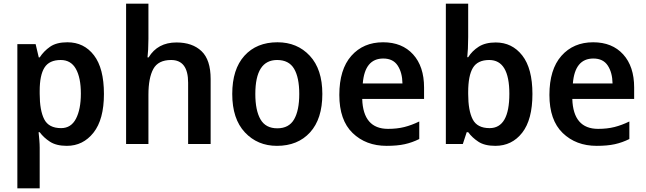

<svg xmlns="http://www.w3.org/2000/svg" viewBox="-20 -780 3499 1040"><path d="M309 -455Q364 -455 391 -407Q418 -359 418 -273Q418 -188 391.5 -137Q365 -86 311 -86Q244 -86 219.5 -134Q195 -182 195 -272V-288Q195 -373 221 -414Q247 -455 309 -455ZM345 -551Q286 -551 251.5 -527Q217 -503 195 -469H190L173 -541H74V240H195V20Q195 1 193 -22.5Q191 -46 189 -64H195Q216 -35 250.5 -12.5Q285 10 342 10Q430 10 486.5 -61.5Q543 -133 543 -271Q543 -410 489 -480.5Q435 -551 345 -551Z M784 -760H663V0H784V-267Q784 -358 810.5 -406.5Q837 -455 907 -455Q999 -455 999 -332V0H1121V-352Q1121 -456 1071.5 -503Q1022 -550 936 -550Q834 -550 785 -469H779Q781 -484 782.5 -512Q784 -540 784 -569Z M1726 -271Q1726 -405 1658 -478Q1590 -551 1483 -551Q1370 -551 1304 -478Q1238 -405 1238 -271Q1238 -136 1306.5 -63Q1375 10 1480 10Q1593 10 1659.5 -63Q1726 -136 1726 -271ZM1363 -271Q1363 -455 1481 -455Q1545 -455 1573 -407.5Q1601 -360 1601 -271Q1601 -182 1573 -133.5Q1545 -85 1482 -85Q1419 -85 1391 -133.5Q1363 -182 1363 -271Z M2055 -551Q1948 -551 1883 -477.5Q1818 -404 1818 -266Q1818 -129 1890 -59.5Q1962 10 2074 10Q2132 10 2172.5 1Q2213 -8 2251 -27V-122Q2210 -102 2170.5 -92Q2131 -82 2082 -82Q1947 -82 1942 -244H2277V-306Q2277 -420 2217.5 -485.5Q2158 -551 2055 -551ZM2056 -463Q2109 -463 2134 -425Q2159 -387 2160 -328H1945Q1956 -463 2056 -463Z M2516 -760H2395V0H2487L2508 -64H2516Q2537 -35 2571 -12.5Q2605 10 2663 10Q2753 10 2808.5 -61Q2864 -132 2864 -271Q2864 -409 2809 -479.5Q2754 -550 2665 -550Q2609 -550 2573 -527Q2537 -504 2516 -470H2511Q2513 -486 2514.5 -516.5Q2516 -547 2516 -579ZM2630 -455Q2739 -455 2739 -272Q2739 -86 2632 -86Q2565 -86 2540.5 -133.5Q2516 -181 2516 -271V-281Q2516 -370 2541.5 -412.5Q2567 -455 2630 -455Z M3193 -551Q3086 -551 3021 -477.5Q2956 -404 2956 -266Q2956 -129 3028 -59.5Q3100 10 3212 10Q3270 10 3310.5 1Q3351 -8 3389 -27V-122Q3348 -102 3308.5 -92Q3269 -82 3220 -82Q3085 -82 3080 -244H3415V-306Q3415 -420 3355.5 -485.5Q3296 -551 3193 -551ZM3194 -463Q3247 -463 3272 -425Q3297 -387 3298 -328H3083Q3094 -463 3194 -463Z"/></svg>

Font: Noto Sans Display Medium
Style: Regular
Weight: 500
Designer: Monotype Design Team
Foundry: Monotype Imaging Inc.
Version: Version 1.900